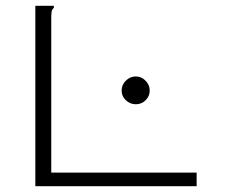

<svg xmlns="http://www.w3.org/2000/svg" viewBox="-20 -643 790 663"><path d="M102 -623H166V-616Q160 -611 158.5 -604Q157 -597 157 -580V-47H659V0H102ZM449 -283Q429 -283 414.5 -297Q400 -311 400 -330Q400 -350 414.5 -364.5Q429 -379 449 -379Q468 -379 482.5 -364.5Q497 -350 497 -330Q497 -311 483 -297Q469 -283 449 -283Z"/></svg>

Font: Inconsolata ExtraExpanded Light
Style: Regular
Weight: 300
Width: 8
Monospace: yes
Designer: Raph Levien, Cyreal, Brenton Simpson
Foundry: Raph Levien, Cyreal, Google
Version: Version 3.001; ttfautohint (v1.8.2.53-6de2)